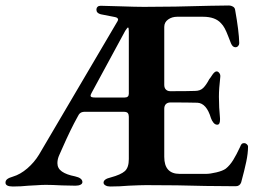

<svg xmlns="http://www.w3.org/2000/svg" viewBox="-25 -674 942 699"><path d="M-5 -9Q-5 -17 1.5 -22Q8 -27 22 -31Q49 -39 74.5 -61Q100 -83 117 -111L403 -597L405 -602Q405 -610 393 -612L342 -622Q326 -626 326 -639Q326 -645 330 -649Q334 -653 341 -653Q359 -653 413 -651Q471 -649 499 -649Q608 -649 740 -653L809 -654Q816 -654 823 -650Q830 -646 831 -638Q845 -560 846 -517Q846 -511 842 -506.5Q838 -502 832 -502Q822 -502 816 -516Q813 -523 806 -541.5Q799 -560 793 -571Q787 -582 780 -589Q759 -613 714 -613H620Q601 -613 587 -603Q573 -593 573 -576V-365Q573 -354 579 -348Q585 -342 595 -342Q659 -342 685 -343Q704 -343 715 -354Q726 -365 737 -386Q742 -392 746 -398.5Q750 -405 754.5 -409.5Q759 -414 764 -414Q769 -414 773.5 -408Q778 -402 777 -394Q772 -351 772 -322Q772 -283 776 -243V-238Q776 -220 766 -220Q758 -220 752 -227.5Q746 -235 743 -244Q727 -298 694 -300Q658 -301 596 -301Q585 -301 579 -295Q573 -289 573 -278V-103Q573 -41 629 -41H725Q740 -41 763 -46.5Q786 -52 797 -60Q812 -72 824 -91.5Q836 -111 849 -139Q852 -147 855 -150Q858 -153 864 -153Q869 -153 873.5 -149Q878 -145 878 -140Q878 -116 871.5 -85Q865 -54 853 -10Q848 4 833 4L723 3Q624 0 507 0Q488 0 444 2Q411 5 376 5Q366 5 359 1Q352 -3 352 -9Q352 -22 378 -28Q415 -38 429.5 -51Q444 -64 444 -95V-249Q444 -257 440.5 -262Q437 -267 425 -267H284Q274 -267 268 -263Q262 -259 257 -248Q232 -203 203 -137L191 -110Q184 -95 184 -80Q184 -61 200.5 -49.5Q217 -38 248 -32Q275 -26 275 -11Q275 -5 268 -1.5Q261 2 250 2L201 1Q163 -1 142 -1Q127 -1 107.5 0.5Q88 2 79 2Q51 5 22 5Q-5 5 -5 -9ZM429 -319Q444 -319 444 -333V-559Q444 -574 441 -574Q439 -574 431 -562L308 -335Q304 -328 305 -324Q306 -319 321 -319Z"/></svg>

Font: EB Garamond SemiBold
Style: Regular
Weight: 600
Designer: Georg Duffner and Octavio Pardo
Foundry: Georg Duffner
Version: Version 1.000